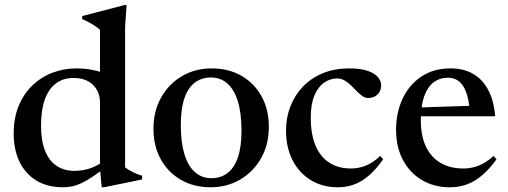

<svg xmlns="http://www.w3.org/2000/svg" viewBox="-20 -742 2044 772"><path d="M382 -330.5Q382 -373 353.8 -400.8Q325.5 -428.5 275.5 -428.5Q234 -428.5 204.8 -406.5Q175.5 -384.5 160.2 -342Q145 -299.5 145 -237Q145 -176 161.2 -135.8Q177.5 -95.5 207.5 -75.2Q237.5 -55 279.5 -55Q314.5 -55 346.5 -66.5Q378.5 -78 408.5 -103.5L410.5 -74Q377.5 -48.5 352.8 -31.8Q328 -15 308 -5.8Q288 3.5 270.2 7.2Q252.5 11 234 11Q170.5 11 126 -16.2Q81.5 -43.5 58.2 -92.2Q35 -141 35 -205Q35 -267.5 55 -316Q75 -364.5 110 -398.2Q145 -432 190.8 -449.5Q236.5 -467 288 -467Q315 -467 340.5 -463Q366 -459 392.5 -450.5Q419 -442 446.5 -428L382 -409V-622Q375.5 -628.5 364.5 -636Q353.5 -643.5 339.8 -651Q326 -658.5 310.5 -665.5V-677.5L480 -721.5H489L483 -634V-69Q488 -65 496 -60Q504 -55 513.8 -50.2Q523.5 -45.5 533.2 -41.5Q543 -37.5 551.5 -35.5V-20.5L398.5 11H389L382 -65.5Z M830 -25.5Q867 -25.5 894.2 -45.8Q921.5 -66 936.2 -108.2Q951 -150.5 951 -216.5Q951 -286.5 936.5 -334Q922 -381.5 894.5 -406Q867 -430.5 828 -430.5Q791 -430.5 763.8 -410.2Q736.5 -390 721.8 -347.8Q707 -305.5 707 -239.5Q707 -170 721.5 -122.2Q736 -74.5 763.8 -50Q791.5 -25.5 830 -25.5ZM826.5 11Q759 11 707.2 -19Q655.5 -49 626.2 -102Q597 -155 597 -224.5Q597 -295 627.8 -349.8Q658.5 -404.5 711.5 -435.8Q764.5 -467 831.5 -467Q899.5 -467 951.2 -437Q1003 -407 1032 -354.2Q1061 -301.5 1061 -231.5Q1061 -161 1030 -106.2Q999 -51.5 946 -20.2Q893 11 826.5 11Z M1384 -467Q1430.5 -467 1458.8 -457Q1487 -447 1499.8 -431.5Q1512.5 -416 1512.5 -399.5Q1512.5 -384 1505.8 -372.2Q1499 -360.5 1487 -354.2Q1475 -348 1460 -348Q1448 -348 1436.8 -356Q1425.5 -364 1414.2 -375.8Q1403 -387.5 1390.8 -399.2Q1378.5 -411 1364.8 -418.8Q1351 -426.5 1335.5 -426.5Q1307.5 -426.5 1283.5 -410Q1259.5 -393.5 1244.5 -358.5Q1229.5 -323.5 1229.5 -269Q1229.5 -201.5 1249 -156Q1268.5 -110.5 1304.8 -87.5Q1341 -64.5 1391 -64.5Q1423.5 -64.5 1453 -77Q1482.5 -89.5 1508.5 -115L1520.5 -101.5Q1492.5 -61.5 1464 -36.8Q1435.5 -12 1404.5 -0.5Q1373.5 11 1338 11Q1277 11 1230 -17.5Q1183 -46 1156.5 -97.5Q1130 -149 1130 -217Q1130 -269 1147.8 -314.5Q1165.5 -360 1198.5 -394.2Q1231.5 -428.5 1278.5 -447.8Q1325.5 -467 1384 -467Z M1792 -467Q1845 -467 1883.2 -444.5Q1921.5 -422 1943.8 -379Q1966 -336 1971 -274.5H1654L1654.5 -309.5L1915 -318L1869 -295.5Q1865.5 -339.5 1855 -369.2Q1844.5 -399 1826.5 -414.2Q1808.5 -429.5 1781 -429.5Q1748 -429.5 1723.5 -411Q1699 -392.5 1685.5 -354.5Q1672 -316.5 1672 -258.5Q1672 -195 1693 -151.8Q1714 -108.5 1752.2 -86.5Q1790.5 -64.5 1843 -64.5Q1865.5 -64.5 1886.2 -70Q1907 -75.5 1926.5 -86.8Q1946 -98 1964 -115L1976.5 -101.5Q1948.5 -63 1919.5 -38Q1890.5 -13 1858.2 -1Q1826 11 1788 11Q1725.5 11 1676.5 -18Q1627.5 -47 1600 -99Q1572.5 -151 1572.5 -220.5Q1572.5 -288 1598.2 -344Q1624 -400 1673.2 -433.5Q1722.5 -467 1792 -467Z"/></svg>

Font: Newsreader 36pt Medium
Style: Regular
Weight: 500
Designer: Hugues Gentile
Foundry: Production Type
Version: Version 1.003